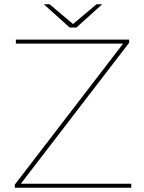

<svg xmlns="http://www.w3.org/2000/svg" viewBox="-20 -887 679 907"><path d="M50 -15 567 -688 568 -681H55V-700H590V-685L73 -12L72 -19H600V0H50ZM187 -867H214L328 -771H322L436 -867H463L341 -757H309Z"/></svg>

Font: iiserrat Thin
Style: Regular
Weight: 100
Designer: Akira Ohta
Foundry: Akira Ohta
Version: Version 1.200;Glyphs 3.3.1 (3343)